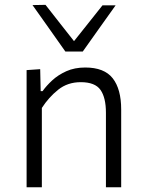

<svg xmlns="http://www.w3.org/2000/svg" viewBox="-20 -792 612 812"><path d="M92.5 0V-495.5L150 -499.5L152 -406.5H160Q175.5 -428.5 200.5 -451.8Q225.5 -475 260.5 -490.8Q295.5 -506.5 340.5 -506.5Q421 -506.5 456.8 -460.8Q492.5 -415 492.5 -329V0H428V-315Q428 -379 405 -411.8Q382 -444.5 321.5 -444.5Q266 -444.5 226 -412.5Q186 -380.5 157 -335.5V0ZM256.5 -574Q222 -623 187.2 -672.2Q152.5 -721.5 117.5 -770.5L172.5 -771.5Q203 -732.5 232.8 -694.5Q262.5 -656.5 293 -618Q323.5 -656 353.5 -694Q383 -731.5 413.5 -769.5H469Q434.5 -721 399.5 -672Q364.5 -623 330 -574Z"/></svg>

Font: Heraclito Light
Style: Regular
Weight: 300
Designer: Kostas Bartsokas (font) & Cristiano Sobral (main changes)
Foundry: Kostas Bartsokas (font) & Cristiano Sobral (main changes)
Version: Version 1.00;July 8, 2020;FontCreator 13.0.0.2655 64-bit